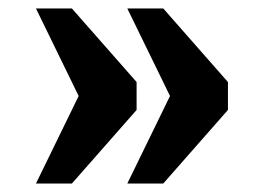

<svg xmlns="http://www.w3.org/2000/svg" viewBox="-20 -497 623 454"><path d="M281 -63 382 -270 281 -477H366L519 -303V-237L366 -63ZM65 -63 166 -270 65 -477H150L303 -303V-237L150 -63Z"/></svg>

Font: Noto Serif Kannada Black
Style: Regular
Weight: 900
Version: Version 2.003